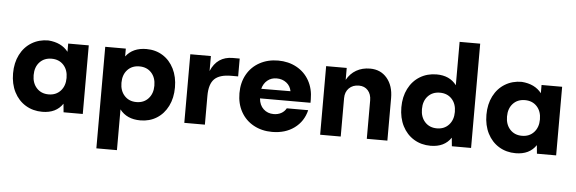

<svg xmlns="http://www.w3.org/2000/svg" viewBox="-58 -957 4185 1394"><g transform="rotate(5 2035.0 -260.0)"><path d="M414 -62Q366 10 265 10Q197 10 143.5 -22.5Q90 -55 60 -114Q30 -173 30 -250Q30 -327 60 -386Q90 -445 143.5 -477.5Q197 -510 265 -510Q361 -503 410 -440V-500H560V0H420ZM420 -250Q420 -309 387 -344.5Q354 -380 300 -380Q246 -380 213 -344.5Q180 -309 180 -250Q180 -192 213 -156Q246 -120 300 -120Q354 -120 387 -156Q420 -192 420 -250Z M830 -443Q881 -510 980 -510Q1047 -510 1099 -477.5Q1151 -445 1180.5 -386Q1210 -327 1210 -250Q1210 -173 1180.5 -114Q1151 -55 1099 -22.5Q1047 10 980 10Q881 10 830 -57V240H680V-500H830ZM1060 -250Q1060 -309 1027 -344.5Q994 -380 940 -380Q886 -380 853 -344.5Q820 -309 820 -250Q820 -192 853 -156Q886 -120 940 -120Q994 -120 1027 -156Q1060 -192 1060 -250Z M1300 -500H1450V-391Q1496 -500 1610 -500H1660V-370H1610Q1525 -370 1487.5 -333Q1450 -296 1450 -210V0H1300Z M1940 -510Q2015 -510 2074.5 -477.5Q2134 -445 2167 -386Q2200 -327 2200 -250V-225H1832Q1836 -176 1866 -148Q1896 -120 1940 -120Q1971 -120 1995 -133Q2019 -146 2032 -170H2188Q2168 -87 2102 -38.5Q2036 10 1940 10Q1865 10 1805.5 -22.5Q1746 -55 1713 -114Q1680 -173 1680 -250Q1680 -327 1713 -386Q1746 -445 1805.5 -477.5Q1865 -510 1940 -510ZM2048 -296Q2041 -334 2011.5 -357Q1982 -380 1940 -380Q1901 -380 1873 -357Q1845 -334 1835 -295Z M2290 -500H2440V-413Q2466 -460 2509.5 -485Q2553 -510 2610 -510Q2687 -510 2733.5 -455Q2780 -400 2780 -310V0H2630V-280Q2630 -325 2605.5 -352.5Q2581 -380 2540 -380Q2495 -380 2467.5 -352.5Q2440 -325 2440 -280V0H2290Z M3244 -62Q3196 10 3095 10Q3027 10 2973.5 -22.5Q2920 -55 2890 -114Q2860 -173 2860 -250Q2860 -327 2890 -386Q2920 -445 2973.5 -477.5Q3027 -510 3095 -510Q3190 -510 3240 -444V-760H3390V0H3250ZM3250 -250Q3250 -309 3217 -344.5Q3184 -380 3130 -380Q3076 -380 3043 -344.5Q3010 -309 3010 -250Q3010 -192 3043 -156Q3076 -120 3130 -120Q3184 -120 3217 -156Q3250 -192 3250 -250Z M3864 -62Q3816 10 3715 10Q3647 10 3593.5 -22.5Q3540 -55 3510 -114Q3480 -173 3480 -250Q3480 -327 3510 -386Q3540 -445 3593.5 -477.5Q3647 -510 3715 -510Q3811 -503 3860 -440V-500H4010V0H3870ZM3870 -250Q3870 -309 3837 -344.5Q3804 -380 3750 -380Q3696 -380 3663 -344.5Q3630 -309 3630 -250Q3630 -192 3663 -156Q3696 -120 3750 -120Q3804 -120 3837 -156Q3870 -192 3870 -250Z"/></g></svg>

Font: Goli Bold
Style: Regular
Weight: 700
Designer: jaikishan Patel
Foundry: MagicType
Version: Version 1.000